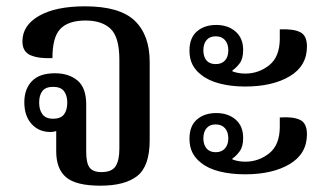

<svg xmlns="http://www.w3.org/2000/svg" viewBox="-20 -578 1031 608"><path d="M298 10Q221 10 189.5 -16.5Q158 -43 158 -99V-163Q150 -160 140 -160Q103 -160 80 -185.5Q57 -211 57 -254Q57 -296 81 -321Q105 -346 154 -346Q198 -346 225.5 -323Q253 -300 253 -247V-97Q253 -61 264 -47Q275 -33 301 -33Q334 -33 346 -51.5Q358 -70 358 -107V-389Q358 -460 330.5 -486.5Q303 -513 251 -513Q197 -513 171.5 -487Q146 -461 146 -394Q103 -392 77 -403Q51 -414 51 -447Q51 -498 104 -528Q157 -558 249 -558Q359 -558 406.5 -512.5Q454 -467 454 -382V-134Q454 -52 415 -21Q376 10 298 10ZM148 -202Q172 -202 182.5 -215.5Q193 -229 193 -253Q193 -276 182.5 -289.5Q172 -303 148 -303Q125 -303 114.5 -290Q104 -277 104 -253Q104 -230 114.5 -216Q125 -202 148 -202Z M756 -304Q712 -304 675.5 -313.5Q639 -323 616 -342Q599 -355 589.5 -373.5Q580 -392 580 -418Q580 -458 603.5 -478.5Q627 -499 665 -499Q702 -499 726 -478Q750 -457 750 -420Q750 -392 739 -377.5Q728 -363 716 -355V-352Q735 -345 757 -345Q799 -345 832.5 -371.5Q866 -398 866 -456V-485Q908 -487 930 -476.5Q952 -466 952 -431Q952 -369 897.5 -336.5Q843 -304 756 -304ZM663 -375Q682 -375 692.5 -386.5Q703 -398 703 -419Q703 -439 692.5 -451Q682 -463 663 -463Q644 -463 634 -451Q624 -439 624 -419Q624 -398 634 -386.5Q644 -375 663 -375ZM756 -26Q712 -26 675.5 -35Q639 -44 616 -63Q599 -76 589.5 -94.5Q580 -113 580 -139Q580 -179 603.5 -199.5Q627 -220 665 -220Q702 -220 726 -199.5Q750 -179 750 -141Q750 -114 739 -99Q728 -84 716 -76V-73Q735 -66 757 -66Q799 -66 832.5 -92.5Q866 -119 866 -177V-206Q908 -209 930 -198.5Q952 -188 952 -153Q952 -91 897.5 -58.5Q843 -26 756 -26ZM663 -96Q682 -96 692.5 -108Q703 -120 703 -140Q703 -160 692.5 -172Q682 -184 663 -184Q644 -184 634 -172Q624 -160 624 -140Q624 -120 634 -108Q644 -96 663 -96Z"/></svg>

Font: Noto Serif Thai SemiCondensed Medium
Style: Regular
Weight: 500
Width: 4
Designer: Monotype Design Team
Foundry: Monotype Imaging Inc.
Version: Version 2.002; ttfautohint (v1.8.4.7-5d5b)